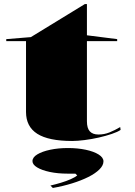

<svg xmlns="http://www.w3.org/2000/svg" viewBox="-20 -684 670 952"><path d="M338 15Q221 15 165 -20.5Q109 -56 109 -129V-480H11V-490L133 -500L401 -664H411V-509L561 -490V-480H411V-83Q411 -48 425.5 -32.5Q440 -17 468 -17Q497 -17 523 -27.5Q549 -38 576 -54L578 -40Q564 -30 534.5 -20Q505 -10 470 -2Q435 6 399.5 10.5Q364 15 338 15ZM242 248 230 236Q256 230 282.5 222Q309 214 330.5 204.5Q352 195 363 186L354 177H316Q266 177 226.5 168.5Q187 160 164 146Q141 132 141 115Q141 96 165 81.5Q189 67 229 58.5Q269 50 317 50Q365 50 405 58.5Q445 67 469 82Q493 97 493 116Q493 136 473 156Q453 176 418 193.5Q383 211 338 225Q293 239 242 248Z"/></svg>

Font: Kalnia Expanded Medium
Style: Regular
Weight: 500
Width: 7
Designer: Frida Medrano
Foundry: Frida Medrano
Version: Version 1.105